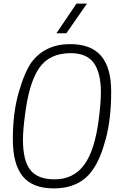

<svg xmlns="http://www.w3.org/2000/svg" viewBox="-20 -1033 683 1062"><path d="M282 -41Q386 -41 445.5 -121Q505 -201 527 -379Q538 -466 538 -523Q538 -630 499 -684.5Q460 -739 371 -739Q254 -739 197 -657Q140 -575 118 -395Q107 -313 107 -260Q107 -144 148 -92.5Q189 -41 282 -41ZM277 9Q160 9 105.5 -58Q51 -125 51 -263Q51 -409 83.5 -522Q116 -635 156 -691Q232 -789 368 -789Q484 -789 539.5 -723.5Q595 -658 595 -527Q595 -377 565.5 -266Q536 -155 495 -97Q425 9 277 9ZM347 -849H292L403 -1013H461Z"/></svg>

Font: Tanohe Sans Light
Style: Italic
Weight: 300
Designer: Village Type and Design LLC & Cristiano Sobral
Foundry: Cooper Hewitt Smithsonian Design Museum
Version: Version 1.00;September 29, 2021;FontCreator 13.0.0.2655 64-b